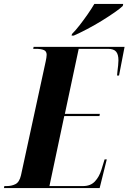

<svg xmlns="http://www.w3.org/2000/svg" viewBox="-60 -951 650 971"><path d="M-40 0 -38 -10H-26Q-1 -10 18.5 -20Q38 -30 46 -64L171 -640Q173 -649 174.5 -658.5Q176 -668 176 -674Q176 -692 161.5 -698Q147 -704 122 -704H108L110 -714H570L542 -569H532Q532 -576 534 -590.5Q536 -605 537.5 -620.5Q539 -636 539 -646Q539 -676 527 -690Q515 -704 486 -704H338L268 -375H445L443 -364H265L190 -10H360Q398 -10 420 -33.5Q442 -57 453 -93L469 -145H480L444 0ZM304 -779Q323 -798 343.5 -824.5Q364 -851 383.5 -879Q403 -907 417 -931H563L561 -921Q549 -909 520.5 -889Q492 -869 455.5 -846.5Q419 -824 381 -804Q343 -784 313 -771H302Z"/></svg>

Font: Noto Serif Display ExtraCondensed ExtraBold
Style: Italic
Weight: 800
Width: 2
Italic angle: -12°
Designer: Monotype Design Team
Foundry: Monotype Imaging Inc.
Version: Version 2.009